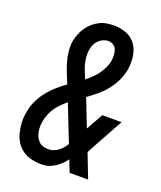

<svg xmlns="http://www.w3.org/2000/svg" viewBox="-139 -831 778 928"><g transform="rotate(20 250.0 -367.5)"><path d="M185 8Q159 8 133.5 2Q108 -4 88 -18Q68 -32 54.5 -53Q41 -74 35 -98.5Q29 -123 27.5 -149Q26 -175 31 -201Q35 -230 47.5 -258.5Q60 -287 79 -312Q98 -337 121.5 -358Q145 -379 171 -398Q161 -422 151 -446.5Q141 -471 133.5 -496.5Q126 -522 123 -549Q120 -576 124 -604Q128 -623 135 -641Q142 -659 153 -675.5Q164 -692 179.5 -705.5Q195 -719 213 -728Q231 -737 250 -740Q269 -743 288 -743Q321 -743 351.5 -731Q382 -719 400 -693Q418 -667 422.5 -633.5Q427 -600 422 -567Q417 -538 404 -509.5Q391 -481 371.5 -456Q352 -431 327.5 -410.5Q303 -390 277 -371Q279 -367 280.5 -363Q282 -359 284 -355L333 -230L381 -316H480L393 -158Q389 -149 384 -141Q379 -133 375 -124L423 0H328L311 -43L304 -61Q286 -36 260 -17Q234 2 205 7H197ZM244 -450Q260 -463 274.5 -477Q289 -491 301 -507.5Q313 -524 321.5 -542Q330 -560 333 -579Q335 -593 334.5 -607.5Q334 -622 329 -635Q324 -648 312.5 -655.5Q301 -663 286 -663Q273 -663 259.5 -657Q246 -651 236 -640.5Q226 -630 220.5 -616.5Q215 -603 213 -589Q210 -571 212 -552.5Q214 -534 218.5 -517Q223 -500 230 -483.5Q237 -467 244 -450ZM192 -72Q205 -72 217.5 -76.5Q230 -81 241 -89Q252 -97 261 -107.5Q270 -118 277 -130L203 -318Q188 -305 173.5 -290.5Q159 -276 148.5 -260.5Q138 -245 130.5 -226.5Q123 -208 120 -190Q117 -176 117 -162Q117 -148 119.5 -135Q122 -122 127.5 -110Q133 -98 142.5 -89Q152 -80 165 -76Q178 -72 192 -72Z"/></g></svg>

Font: Iosevka Curly Medium Oblique
Style: Regular
Weight: 500
Italic angle: -9°
Monospace: yes
Designer: Belleve Invis
Foundry: Belleve Invis
Version: Version 11.1.0; ttfautohint (v1.8.3)